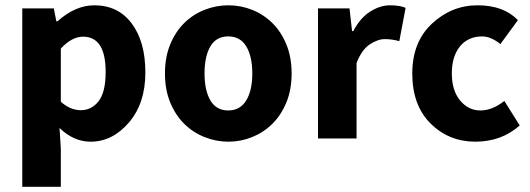

<svg xmlns="http://www.w3.org/2000/svg" viewBox="-20 -528 2022 732"><path d="M382.8 -253.9Q382.8 -387.7 296.9 -388.2Q253.9 -388.2 211.9 -342.8V-140.1Q247.6 -107.9 288.3 -107.9Q329.1 -107.9 356 -142.3Q382.8 -176.8 382.8 -253.9ZM211.9 184.1H64.9V-496.1H185.1L194.8 -446.8H199.2Q267.1 -507.8 339.8 -507.8Q430.2 -507.8 482.2 -438.5Q534.2 -369.1 534.2 -251.5Q534.2 -133.8 471.4 -60.8Q408.7 12.2 325.2 12.2Q261.2 12.2 207 -40L211.9 39.1Z M782 -351.1Q759.8 -313 759.8 -248Q759.8 -183.1 782.2 -145Q804.7 -106.9 850.1 -106.9Q895.5 -106.9 918.7 -145Q941.9 -183.1 941.9 -248Q941.9 -313 918.9 -351.1Q896 -389.2 850.1 -389.2Q804.2 -389.2 782 -351.1ZM628.9 -137.5Q608.9 -186 608.9 -248Q608.9 -310.1 628.9 -358.6Q648.9 -407.2 682.4 -440.2Q715.8 -473.1 759.8 -490.5Q803.7 -507.8 850.8 -507.8Q897.9 -507.8 941.4 -490.5Q984.9 -473.1 1018.3 -440.2Q1051.8 -407.2 1071.8 -358.6Q1091.8 -310.1 1091.8 -248Q1091.8 -186 1071.8 -137.5Q1051.8 -88.9 1018.3 -55.9Q984.9 -22.9 941.4 -5.4Q897.9 12.2 850.8 12.2Q803.7 12.2 759.8 -5.4Q715.8 -22.9 682.4 -55.9Q648.9 -88.9 628.9 -137.5Z M1339.4 -288.1V0H1192.4V-496.1H1312.5L1322.3 -409.2H1326.7Q1353.5 -460 1391.4 -483.9Q1429.2 -507.8 1467 -507.8Q1504.9 -507.8 1526.4 -498L1502.4 -371.1Q1474.1 -378.9 1447.3 -378.9Q1420.4 -378.9 1389.9 -358.9Q1359.4 -338.9 1339.4 -288.1Z M1961.4 -49.8Q1892.1 12.2 1791.5 12.2Q1690.4 11.7 1621.1 -57.6Q1551.8 -127 1551.8 -247.6Q1551.8 -368.2 1627 -438Q1702.1 -507.8 1800.8 -507.8Q1899.9 -507.8 1954.6 -451.2L1887.7 -359.9Q1852.5 -388.7 1818.8 -389.2Q1764.6 -389.2 1733.6 -351.1Q1702.6 -313 1702.6 -248Q1702.6 -183.1 1734.1 -145Q1765.6 -106.9 1811.3 -106.9Q1856.9 -106.9 1902.8 -143.1Z"/></svg>

Font: SourceSansPro-Bold
Style: Bold
Weight: 700
Designer: Paul D. Hunt
Foundry: Adobe Systems Incorporated
Version: Version 1.050;PS Version 1.000;hotconv 1.0.70;makeotf.lib2.5